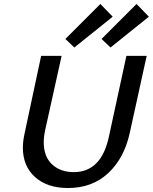

<svg xmlns="http://www.w3.org/2000/svg" viewBox="-20 -939 769 966"><path d="M95 -197Q95 -226 103 -264L187 -658H290L208 -288Q200 -251 200 -224Q200 -151 242 -112Q284 -73 351 -73Q490 -73 528 -252L616 -658H718L633 -271Q605 -143 524.5 -68Q444 7 322 7Q218 7 156.5 -48Q95 -103 95 -197ZM309 -743 485 -919 547 -855 354 -700ZM491 -743 667 -919 729 -855 536 -700Z"/></svg>

Font: Ysabeau Semibold
Style: Italic
Weight: 600
Italic angle: -12°
Designer: Christian Thalmann (Catharsis Fonts)
Version: Version 0.003